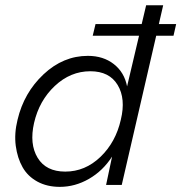

<svg xmlns="http://www.w3.org/2000/svg" viewBox="-20 -710 696 737"><path d="M656.2 -617.7 646 -572.8H579.6L447.3 0H387.2L410.2 -108.9Q375 -54.2 321.5 -23.4Q268.1 7.3 209.5 7.3Q160.6 7.3 123.5 -12.9Q86.4 -33.2 66.7 -68.1Q46.9 -103 40.5 -150.1Q34.2 -197.3 47.4 -250.5Q71.8 -354 147.2 -424.8Q222.7 -495.6 317.4 -495.6Q376.5 -495.6 417 -463.9Q457.5 -432.1 467.8 -378.4L513.7 -572.8H335.9L346.7 -617.7H523.9L541 -689.9H606.4L589.8 -617.7ZM443.8 -250.5Q463.4 -331.1 431.6 -383.8Q399.9 -436.5 326.7 -436.5Q250.5 -436.5 190.4 -380.1Q130.4 -323.7 110.8 -238.3Q92.3 -157.2 124.5 -104.2Q156.7 -51.3 230.5 -51.3Q306.6 -51.3 365.5 -107.7Q424.3 -164.1 443.8 -250.5Z"/></svg>

Font: HK Grotesk Legacy
Style: Italic
Weight: 400
Italic angle: -13°
Designer: Alfredo Marco Pradil
Foundry: Hanken Design Co.
Version: Version 2.022;PS 002.022;hotconv 1.0.88;makeotf.lib2.5.64775